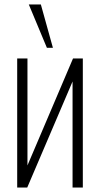

<svg xmlns="http://www.w3.org/2000/svg" viewBox="-20 -840 447 860"><path d="M57 0V-578H103V-99L307 -578H351V0H305V-475L102 0ZM190 -626 109 -820H163L217 -626Z"/></svg>

Font: Oswald ExtraLight
Style: Regular
Weight: 250
Designer: Vernon Adams
Foundry: Vernon Adams
Version: Version 4.100; ttfautohint (v1.8.1.43-b0c9)